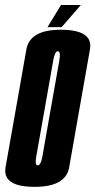

<svg xmlns="http://www.w3.org/2000/svg" viewBox="-49 -722 371 746"><path d="M86 4Q-2.5 4 -22.5 -33Q-31.5 -49 -27.5 -72Q-14 -148 13 -300.5Q40 -453.5 53.5 -530Q67 -606.5 187.5 -606.5Q275.5 -606.5 296 -569Q304.5 -553 300.5 -530Q287 -453.5 260 -300.5Q233 -148 219.8 -72Q206.5 4 86 4ZM97.5 -79.5Q109.5 -79.5 115.8 -114.8Q122 -150 148.5 -300.5Q175 -451 181.5 -487Q187 -518 178.5 -522Q177.5 -523 176 -523Q164 -523 157.8 -487Q151.5 -451 125 -300.5Q98.5 -150 92 -114.5Q86.5 -84 94.5 -80Q96 -79.5 97.5 -79.5ZM135.5 -616.5 188 -702.5H265L190.5 -616.5Z"/></svg>

Font: Anybody UltraCondensed SemiBold
Style: Italic
Weight: 600
Width: 1
Italic angle: -10°
Designer: Tyler Finck
Foundry: Etcetera Type Company
Version: Version 1.010; ttfautohint (v1.8.3) -l 8 -r 50 -G 200 -x 14 